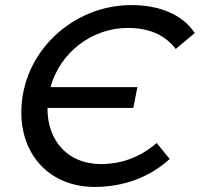

<svg xmlns="http://www.w3.org/2000/svg" viewBox="-20 -728 787 756"><path d="M497 -708C266 -708 64 -522 64 -285C64 -115 178 8 353 8C466 8 570 -30 648 -102L597 -165C531 -108 457 -82 377 -82C248 -82 167 -173 167 -300V-303H505L521 -385H179C216 -521 342 -618 483 -618C564 -618 628 -593 672 -535L747 -598C698 -671 609 -708 497 -708Z"/></svg>

Font: AWKNG-Font Medium
Style: Italic
Weight: 500
Italic angle: -11.3°
Designer: Awakening Church
Foundry: Awakening Church
Version: Version 1.700;PS 001.700;hotconv 1.0.88;makeotf.lib2.5.64775